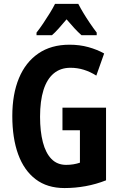

<svg xmlns="http://www.w3.org/2000/svg" viewBox="-20 -953 614 983"><path d="M299.8 -401.9H522.9V-29.8Q472.2 -9.8 418.7 0Q365.2 9.8 310.1 9.8Q221.7 9.8 162.4 -35.4Q103 -80.6 73 -163.1Q43 -245.6 43 -358.9Q43 -470.7 76.9 -552.5Q110.8 -634.3 176.3 -679.2Q241.7 -724.1 335.9 -724.1Q387.7 -724.1 432.6 -711.7Q477.5 -699.2 513.2 -679.2L473.1 -565.9Q442.4 -585.4 409.4 -595.7Q376.5 -606 340.8 -606Q289.6 -606 254.9 -576.9Q220.2 -547.9 202.6 -491.9Q185.1 -436 185.1 -355Q185.1 -280.3 199.5 -224.9Q213.9 -169.4 243.4 -139.2Q272.9 -108.9 318.8 -108.9Q337.9 -108.9 355.7 -111.8Q373.5 -114.7 389.2 -120.1V-286.1H299.8ZM380.9 -933.1Q392.1 -911.1 407 -886.5Q421.9 -861.8 439.2 -836.2Q456.5 -810.5 475.1 -786.1V-772.9H397Q379.9 -788.1 361.1 -808.3Q342.3 -828.6 320.8 -854Q299.3 -828.6 280.3 -807.1Q261.2 -785.6 246.1 -772.9H167V-786.1Q182.6 -805.7 200.9 -832.8Q219.2 -859.9 235.8 -887Q252.4 -914.1 261.7 -933.1Z"/></svg>

Font: Open Sans Condensed
Style: Regular
Weight: 400
Width: 3
Designer: Monotype Design Team
Foundry: Monotype Imaging Inc.
Version: Version 3.000